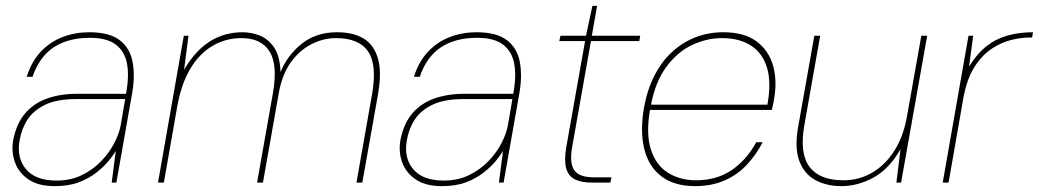

<svg xmlns="http://www.w3.org/2000/svg" viewBox="-20 -623 3544 655"><path d="M166 12Q112 12 78.5 -10Q45 -32 31.5 -68Q18 -104 25 -145Q36 -201 65 -235.5Q94 -270 139.5 -286.5Q185 -303 242 -303H410Q421 -362 413.5 -404.5Q406 -447 375.5 -470.5Q345 -494 287 -494Q212 -494 163 -461.5Q114 -429 91 -361H71Q88 -414 120 -447.5Q152 -481 194.5 -497Q237 -513 284 -513Q354 -513 389 -485.5Q424 -458 432.5 -411Q441 -364 431 -306L377 0H361L375 -108Q367 -94 350.5 -74Q334 -54 308.5 -34Q283 -14 248.5 -1Q214 12 166 12ZM173 -7Q221 -7 259 -25.5Q297 -44 325 -73Q353 -102 370 -135Q387 -168 392 -197L407 -285H240Q175 -285 135 -266Q95 -247 74.5 -216Q54 -185 47 -145Q36 -85 68.5 -46Q101 -7 173 -7Z M519 0 607 -501H623L608 -385Q646 -450 695.5 -481.5Q745 -513 808 -513Q837 -513 865.5 -502Q894 -491 914.5 -462Q935 -433 937 -377Q960 -434 1009 -473.5Q1058 -513 1130 -513Q1185 -513 1220.5 -491.5Q1256 -470 1269.5 -423Q1283 -376 1269 -298L1216 0H1196L1249 -300Q1267 -401 1236 -447Q1205 -493 1126 -493Q1083 -493 1042 -472Q1001 -451 971.5 -409.5Q942 -368 931 -305L877 0H857L911 -305Q928 -402 899.5 -447.5Q871 -493 804 -493Q750 -493 705 -466.5Q660 -440 629.5 -389Q599 -338 585 -262L539 0Z M1487 12Q1433 12 1399.5 -10Q1366 -32 1352.5 -68Q1339 -104 1346 -145Q1357 -201 1386 -235.5Q1415 -270 1460.5 -286.5Q1506 -303 1563 -303H1731Q1742 -362 1734.5 -404.5Q1727 -447 1696.5 -470.5Q1666 -494 1608 -494Q1533 -494 1484 -461.5Q1435 -429 1412 -361H1392Q1409 -414 1441 -447.5Q1473 -481 1515.5 -497Q1558 -513 1605 -513Q1675 -513 1710 -485.5Q1745 -458 1753.5 -411Q1762 -364 1752 -306L1698 0H1682L1696 -108Q1688 -94 1671.5 -74Q1655 -54 1629.5 -34Q1604 -14 1569.5 -1Q1535 12 1487 12ZM1494 -7Q1542 -7 1580 -25.5Q1618 -44 1646 -73Q1674 -102 1691 -135Q1708 -168 1713 -197L1728 -285H1561Q1496 -285 1456 -266Q1416 -247 1395.5 -216Q1375 -185 1368 -145Q1357 -85 1389.5 -46Q1422 -7 1494 -7Z M2000 0Q1964 0 1941.5 -11Q1919 -22 1911.5 -49Q1904 -76 1912 -122L1976 -483H1888L1892 -501H1979L2001 -603H2017L1999 -501H2164L2161 -483H1996L1932 -122Q1922 -67 1939 -42.5Q1956 -18 2006 -18H2066L2062 0Z M2351 12Q2281 12 2237 -21Q2193 -54 2178 -114.5Q2163 -175 2177 -256Q2188 -317 2212.5 -365Q2237 -413 2273 -446Q2309 -479 2353 -496Q2397 -513 2447 -513Q2520 -513 2562 -481Q2604 -449 2618 -396.5Q2632 -344 2620 -282Q2619 -273 2617 -265.5Q2615 -258 2613 -248H2187L2190 -266H2598Q2612 -344 2596 -394Q2580 -444 2540.5 -468.5Q2501 -493 2443 -493Q2391 -493 2341 -469.5Q2291 -446 2253 -394.5Q2215 -343 2200 -261L2198 -252Q2183 -167 2200.5 -113Q2218 -59 2259 -33.5Q2300 -8 2355 -8Q2424 -8 2475 -42Q2526 -76 2560 -138H2582Q2559 -94 2527 -60Q2495 -26 2451 -7Q2407 12 2351 12Z M2850 12Q2800 12 2762 -8.5Q2724 -29 2707 -73.5Q2690 -118 2703 -191L2758 -501H2778L2724 -196Q2707 -100 2741.5 -54Q2776 -8 2857 -8Q2911 -8 2955.5 -34Q3000 -60 3031.5 -109.5Q3063 -159 3075 -231L3123 -501H3143L3054 0H3038L3052 -114Q3013 -46 2959.5 -17Q2906 12 2850 12Z M3196 0 3284 -501H3300L3286 -396Q3313 -440 3345.5 -465.5Q3378 -491 3418 -502Q3458 -513 3504 -513L3501 -495H3492Q3465 -495 3431 -487Q3397 -479 3363.5 -457Q3330 -435 3304 -394Q3278 -353 3266 -286L3216 0Z"/></svg>

Font: DM Sans 17pt Thin
Style: Italic
Weight: 250
Italic angle: -10°
Version: Version 4.004;gftools[0.9.30]